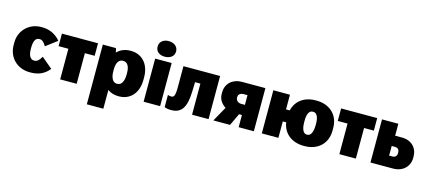

<svg xmlns="http://www.w3.org/2000/svg" viewBox="-65 -1397 5004 2236"><g transform="rotate(15 2436.5 -279.0)"><path d="M282 12H292C389 12 460 -22 515 -91L383 -202C356 -154 332 -133 302 -133H294C252 -133 225 -176 225 -253V-267C225 -351 248 -391 291 -391H295C325 -391 345 -375 375 -326L510 -428C453 -497 378 -532 286 -532H277C132 -532 20 -422 20 -277V-247C20 -99 128 12 282 12Z M647 0H846V-369H964V-520H529V-369H647Z M1022 200H1221V-26C1257 0 1301 14 1351 14H1359C1495 14 1585 -89 1585 -243V-277C1585 -431 1495 -534 1359 -534H1351C1286 -534 1231 -510 1192 -469C1189 -487 1185 -507 1180 -520H1022ZM1295 -122C1249 -122 1220 -172 1220 -254V-275C1220 -352 1249 -398 1295 -398H1305C1351 -398 1380 -352 1380 -275V-254C1380 -172 1351 -122 1305 -122Z M1753 -570C1822 -570 1867 -607 1867 -663C1867 -720 1821 -758 1753 -758C1688 -758 1644 -720 1644 -663C1644 -607 1687 -570 1753 -570ZM1653 0H1852V-520H1653Z M1987 11C2111 11 2163 -70 2169 -255L2173 -375H2237V0H2436V-520H1994V-265C1994 -153 1976 -142 1946 -142C1939 -142 1920 -144 1906 -151V-3C1932 8 1956 11 1987 11Z M2494 0H2695L2764 -147H2799V0H2982V-520H2699C2587 -520 2508 -448 2508 -343V-322C2508 -258 2543 -211 2593 -178ZM2758 -270C2719 -270 2692 -295 2692 -327V-338C2692 -369 2719 -387 2758 -387H2802V-270Z M3585 14H3595C3757 14 3865 -89 3865 -243V-277C3865 -431 3757 -534 3595 -534H3585C3448 -534 3350 -460 3323 -343H3278V-520H3078V0H3278V-198H3319C3338 -70 3440 14 3585 14ZM3585 -122C3545 -122 3521 -172 3521 -254V-275C3521 -352 3545 -398 3585 -398H3594C3634 -398 3659 -352 3659 -275V-254C3659 -172 3634 -122 3594 -122Z M4013 0H4212V-369H4330V-520H3895V-369H4013Z M4388 0H4660C4778 0 4855 -77 4855 -179V-197C4855 -300 4782 -376 4669 -376H4585V-520H4388ZM4577 -134V-250H4616C4653 -250 4670 -227 4670 -197V-187C4670 -157 4653 -134 4616 -134Z"/></g></svg>

Font: Fixel Text Black
Style: Regular
Weight: 900
Width: 4
Designer: AlfaBravo + MacPaw
Foundry: Kyrylo Tkachov, Marchela Mozhyna, Serhii Makarenko, Maria Weinstein, Zakhar Kryvoshyya
Version: Version 1.211